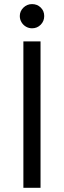

<svg xmlns="http://www.w3.org/2000/svg" viewBox="-20 -898 306 918"><path d="M74.7 -821.3Q74.7 -844.7 92 -861.6Q109.4 -878.4 133.3 -878.4Q157.7 -878.4 174.6 -862.1Q191.4 -845.7 191.4 -821.3Q191.4 -796.9 174.6 -779.8Q157.7 -762.7 133.3 -762.7Q117.7 -762.7 104.2 -770.5Q90.8 -778.3 82.8 -791.7Q74.7 -805.2 74.7 -821.3ZM91.8 -700.2H173.8V0H91.8Z"/></svg>

Font: Selawik
Style: Regular
Weight: 400
Designer: Aaron Bell
Foundry: Microsoft Corporation
Version: Version 1.01